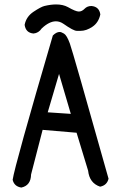

<svg xmlns="http://www.w3.org/2000/svg" viewBox="-20 -838 540 865"><path d="M131 -687Q96 -690 91 -726Q98 -763 131 -785Q164 -807 180 -811Q209 -818 233 -818Q264 -818 286 -806Q321 -786 335 -786Q349 -786 361 -798.5Q373 -811 392 -811Q427 -808 432 -773Q424 -736 396.5 -717.5Q369 -699 343 -699H326Q311 -699 267 -730Q250 -742 232 -742Q202 -742 168 -710Q154 -689 131 -687ZM76 7Q44 2 37 -28Q46 -91 218 -678Q234 -694 249 -694Q256 -694 268.5 -686.5Q281 -679 294.5 -642.5Q308 -606 469 -33Q462 -3 431 3Q383 -13 377 -69L325 -240L172 -253L120 -52Q119 -2 76 7ZM299 -325 246 -505 195 -332Z"/></svg>

Font: Xiaolai Mono SC
Style: Regular
Weight: 400
Monospace: yes
Designer: LXGW / Nozomi Seto
Version: Version 3.113;September 30, 2024